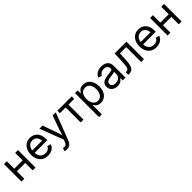

<svg xmlns="http://www.w3.org/2000/svg" viewBox="456 -2289 4233 4233"><g transform="rotate(-45 2573.0 -172.5)"><path d="M446.3 -313V-231.9H144V-313ZM165 -545.9V0H77.1V-545.9ZM514.2 -545.9V0H425.8V-545.9Z M897.9 11.7Q818.8 11.7 761.5 -23.4Q704.1 -58.6 673.1 -121.6Q642.1 -184.6 642.1 -268.6Q642.1 -352.5 672.4 -416.5Q702.6 -480.5 758.1 -516.6Q813.5 -552.7 887.7 -552.7Q931.2 -552.7 973.4 -538.3Q1015.6 -523.9 1050 -491.9Q1084.5 -460 1105 -407.7Q1125.5 -355.5 1125.5 -279.8V-243.2H701.7V-317.4H1078.1L1037.1 -290Q1037.1 -343.8 1020.3 -385.5Q1003.4 -427.2 970.2 -450.9Q937 -474.6 887.7 -474.6Q838.4 -474.6 803.2 -450.4Q768.1 -426.3 749.5 -387.5Q731 -348.6 731 -304.2V-254.9Q731 -194.3 752 -152.1Q772.9 -109.9 810.8 -88.1Q848.6 -66.4 898.4 -66.4Q930.7 -66.4 957 -75.7Q983.4 -85 1002.4 -103.8Q1021.5 -122.6 1031.7 -150.4L1116.7 -127Q1104 -85.9 1073.7 -54.7Q1043.5 -23.4 998.8 -5.9Q954.1 11.7 897.9 11.7Z M1223.1 197.8 1245.6 121.6 1254.9 124Q1281.7 130.9 1303.7 127.7Q1325.7 124.5 1343.3 106Q1360.8 87.4 1374 48.3L1389.6 2.9L1181.2 -545.9H1277.3L1393.6 -222.2Q1412.1 -171.4 1424.8 -121.6Q1437.5 -71.8 1451.7 -24.9H1419.4Q1433.6 -71.8 1446.5 -121.8Q1459.5 -171.9 1477.5 -222.2L1594.7 -545.9H1690.4L1450.7 81.5Q1434.1 125 1410.9 153.1Q1387.7 181.2 1356.9 194.6Q1326.2 208 1287.6 208Q1264.2 208 1247.1 204.6Q1230 201.2 1223.1 197.8Z M1920.9 0V-467.3H1741.2V-545.9H2187.5V-467.3H2008.8V0Z M2290 204.1V-545.9H2375V-458.5H2384.8Q2394 -473.1 2410.6 -495.4Q2427.2 -517.6 2458.5 -535.2Q2489.7 -552.7 2543 -552.7Q2611.3 -552.7 2663.3 -518.6Q2715.3 -484.4 2744.9 -421.1Q2774.4 -357.9 2774.4 -271.5Q2774.4 -184.6 2745.1 -121.1Q2715.8 -57.6 2663.8 -22.9Q2611.8 11.7 2543.5 11.7Q2491.7 11.7 2460 -6.1Q2428.2 -23.9 2411.1 -46.6Q2394 -69.3 2384.8 -84.5H2377.9V204.1ZM2530.3 -66.9Q2581.5 -66.9 2616 -94.5Q2650.4 -122.1 2667.7 -168.7Q2685.1 -215.3 2685.1 -272.5Q2685.1 -329.1 2668 -374.8Q2650.9 -420.4 2616.5 -447.3Q2582 -474.1 2530.3 -474.1Q2480 -474.1 2445.8 -448.7Q2411.6 -423.3 2394.3 -378.2Q2377 -333 2377 -272.5Q2377 -211.9 2394.5 -165.5Q2412.1 -119.1 2446.5 -93Q2481 -66.9 2530.3 -66.9Z M3064.9 12.7Q3013.2 12.7 2970.9 -6.8Q2928.7 -26.4 2903.8 -64Q2878.9 -101.6 2878.9 -155.3Q2878.9 -202.1 2897.5 -231.4Q2916 -260.7 2947 -277.6Q2978 -294.4 3015.6 -302.7Q3053.2 -311 3091.3 -315.9Q3140.1 -322.3 3170.9 -325.7Q3201.7 -329.1 3216.6 -337.4Q3231.4 -345.7 3231.4 -365.7V-368.7Q3231.4 -402.8 3218.8 -426.5Q3206.1 -450.2 3180.7 -462.9Q3155.3 -475.6 3117.2 -475.6Q3078.1 -475.6 3050.3 -463.4Q3022.5 -451.2 3005.1 -432.9Q2987.8 -414.6 2979 -395.5L2894.5 -423.3Q2915.5 -473.1 2951.2 -501.2Q2986.8 -529.3 3029.8 -541Q3072.8 -552.7 3114.7 -552.7Q3142.1 -552.7 3177 -546.1Q3211.9 -539.6 3244.4 -520Q3276.9 -500.5 3298.1 -462.2Q3319.3 -423.8 3319.3 -359.9V0H3232.9V-74.2H3227.1Q3217.8 -55.2 3197.3 -34.9Q3176.8 -14.6 3144 -1Q3111.3 12.7 3064.9 12.7ZM3080.1 -64.9Q3128.9 -64.9 3162.6 -84Q3196.3 -103 3213.9 -133.5Q3231.4 -164.1 3231.4 -197.3V-272.9Q3226.1 -266.6 3208 -261.5Q3189.9 -256.3 3166.7 -252.4Q3143.6 -248.5 3121.8 -245.8Q3100.1 -243.2 3087.4 -241.7Q3055.7 -237.8 3028.1 -228.3Q3000.5 -218.8 2983.9 -200.4Q2967.3 -182.1 2967.3 -150.9Q2967.3 -122.6 2981.9 -103.5Q2996.6 -84.5 3022 -74.7Q3047.4 -64.9 3080.1 -64.9Z M3406.2 0V-81.1H3425.8Q3449.7 -81.1 3465.8 -90.3Q3481.9 -99.6 3492.2 -123.5Q3502.4 -147.5 3508.1 -190.9Q3513.7 -234.4 3516.6 -302.7L3526.4 -545.9H3894.5V0H3806.2V-464.8H3609.9L3601.6 -272.5Q3597.7 -182.1 3581.8 -121.3Q3565.9 -60.5 3531.2 -30.3Q3496.6 0 3436 0Z M4278.3 11.7Q4199.2 11.7 4141.8 -23.4Q4084.5 -58.6 4053.5 -121.6Q4022.5 -184.6 4022.5 -268.6Q4022.5 -352.5 4052.7 -416.5Q4083 -480.5 4138.4 -516.6Q4193.8 -552.7 4268.1 -552.7Q4311.5 -552.7 4353.8 -538.3Q4396 -523.9 4430.4 -491.9Q4464.8 -460 4485.4 -407.7Q4505.9 -355.5 4505.9 -279.8V-243.2H4082V-317.4H4458.5L4417.5 -290Q4417.5 -343.8 4400.6 -385.5Q4383.8 -427.2 4350.6 -450.9Q4317.4 -474.6 4268.1 -474.6Q4218.8 -474.6 4183.6 -450.4Q4148.4 -426.3 4129.9 -387.5Q4111.3 -348.6 4111.3 -304.2V-254.9Q4111.3 -194.3 4132.3 -152.1Q4153.3 -109.9 4191.2 -88.1Q4229 -66.4 4278.8 -66.4Q4311 -66.4 4337.4 -75.7Q4363.8 -85 4382.8 -103.8Q4401.9 -122.6 4412.1 -150.4L4497.1 -127Q4484.4 -85.9 4454.1 -54.7Q4423.8 -23.4 4379.2 -5.9Q4334.5 11.7 4278.3 11.7Z M5001 -313V-231.9H4698.7V-313ZM4719.7 -545.9V0H4631.8V-545.9ZM5068.8 -545.9V0H4980.5V-545.9Z"/></g></svg>

Font: Inter Variable LoSnoCo
Style: Regular
Weight: 400
Designer: Rasmus Andersson
Foundry: rsms
Version: Version 4.000;git-a52131595; featfreeze: case,dlig,ss01,ss02